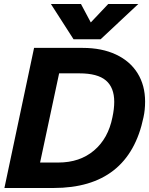

<svg xmlns="http://www.w3.org/2000/svg" viewBox="-20 -938 744 958"><path d="M234 -918H384L433 -826L520 -918H670L482 -742H347ZM150 -699H393Q488 -699 558.5 -666Q629 -633 666.5 -572.5Q704 -512 704 -431Q704 -389 696 -353Q623 0 247 0H2ZM271 -127Q378 -127 449 -187Q520 -247 541 -353Q550 -395 550 -430Q550 -501 508.5 -536.5Q467 -572 376 -572H275L180 -127Z"/></svg>

Font: Prompt Semibold
Style: Italic
Weight: 600
Italic angle: -12°
Designer: Katatrad Team
Foundry: CadsonDemak
Version: Version 1.000